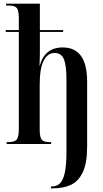

<svg xmlns="http://www.w3.org/2000/svg" viewBox="-20 -780 558 1040"><path d="M256 240V230H261Q287 230 304.5 213.5Q322 197 331 155.5Q340 114 340 41V-348Q340 -426 326 -459.5Q312 -493 276 -493Q237 -493 216 -450.5Q195 -408 195 -321V-79Q195 -37 206 -23.5Q217 -10 252 -10H257V0H16V-10H21Q58 -10 70 -23.5Q82 -37 82 -81V-607H11V-617H82V-681Q82 -723 71 -736.5Q60 -750 27 -750H13V-760H196V-617H322V-607H196V-502Q196 -482 195.5 -463Q195 -444 194 -425H196Q207 -470 238 -496.5Q269 -523 320 -523Q385 -523 418.5 -477.5Q452 -432 452 -335V14Q452 103 428.5 152.5Q405 202 364.5 221Q324 240 271 240Z"/></svg>

Font: Noto Serif Display ExtraCondensed SemiBold
Style: Regular
Weight: 600
Width: 2
Designer: Monotype Design Team
Foundry: Monotype Imaging Inc.
Version: Version 2.009